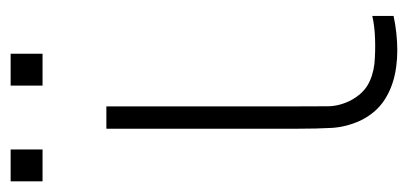

<svg xmlns="http://www.w3.org/2000/svg" viewBox="-242 -537 767 361"><g transform="rotate(-90 141.5 -356.5)"><path d="M161 -660V-720H221V-660ZM-19 -660V-720H41V-660ZM197 5Q162 0.5 135.8 -16Q109.5 -32.5 95 -63Q83 -89.5 81.5 -116.8Q80 -144 80 -179V-540H122V-179Q122 -144 122.2 -123Q122.5 -102 133 -81Q144.5 -59.5 161.2 -49.2Q178 -39 202 -36Q224.5 -34 248.2 -34.8Q272 -35.5 292 -40V0Q276 3.5 259.5 5.2Q243 7 227.2 7Q211.5 7 197 5Z"/></g></svg>

Font: Manrope ExtraLight
Style: Regular
Weight: 200
Designer: Mikhail Sharanda
Foundry: Mikhail Sharanda
Version: Version 4.505